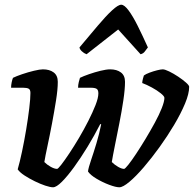

<svg xmlns="http://www.w3.org/2000/svg" viewBox="-20 -794 822 814"><path d="M205 0Q193 0 172 -7Q151 -14 127.5 -25.5Q104 -37 84 -50Q64 -63 55 -76Q64 -107 73.5 -152Q83 -197 91 -245Q99 -293 104 -334.5Q109 -376 109 -400Q109 -414 101.5 -418Q94 -422 79 -422H27Q27 -433 29.5 -445Q32 -457 35 -464Q49 -471 74 -479.5Q99 -488 124 -494Q149 -500 162 -500Q190 -500 207.5 -487Q225 -474 225 -447Q225 -415 217.5 -368Q210 -321 200.5 -270.5Q191 -220 181.5 -176Q172 -132 168 -107Q180 -95 195.5 -86.5Q211 -78 222 -78Q226 -78 240 -96Q254 -114 274 -144Q294 -174 315 -209.5Q336 -245 354.5 -281.5Q373 -318 385 -348.5Q397 -379 397 -398Q397 -413 389.5 -417.5Q382 -422 366 -422H311Q311 -434 314 -446Q317 -458 319 -464Q333 -471 357.5 -479.5Q382 -488 406.5 -494Q431 -500 447 -500Q475 -500 492.5 -487Q510 -474 510 -447Q510 -416 503 -369Q496 -322 486 -271.5Q476 -221 467 -176.5Q458 -132 454 -107Q466 -95 481 -86.5Q496 -78 506 -78Q510 -78 524 -95.5Q538 -113 557.5 -142.5Q577 -172 597.5 -206Q618 -240 636.5 -274Q655 -308 666 -336Q677 -364 677 -379Q677 -386 661.5 -398.5Q646 -411 624 -423Q602 -435 583 -442Q583 -449 586 -460.5Q589 -472 590 -474Q598 -480 614 -486Q630 -492 646 -496Q662 -500 670 -500Q679 -500 697.5 -491Q716 -482 735.5 -469Q755 -456 768.5 -444Q782 -432 782 -426Q782 -397 764.5 -355Q747 -313 718.5 -265Q690 -217 656.5 -170.5Q623 -124 589.5 -85Q556 -46 528.5 -23Q501 0 486 0Q471 0 443 -10.5Q415 -21 389 -36.5Q363 -52 353 -67Q355 -83 366 -115Q377 -147 389 -187Q401 -227 409 -267L405 -268Q380 -219 351 -171.5Q322 -124 294 -85.5Q266 -47 242.5 -23.5Q219 0 205 0ZM347 -564Q336 -568 327 -576.5Q318 -585 317 -593Q359 -643 394 -684.5Q429 -726 455 -750Q481 -774 494 -774Q507 -774 525 -750Q543 -726 563.5 -685Q584 -644 607 -593Q601 -586 594.5 -576.5Q588 -567 576 -564L481 -669Z"/></svg>

Font: Texturina
Style: Bold Italic
Weight: 700
Italic angle: -11°
Designer: Guillermo Torres Carreño
Foundry: Omnibus-Type
Version: Version 1.002; ttfautohint (v1.8.3)